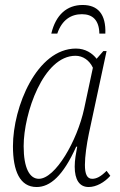

<svg xmlns="http://www.w3.org/2000/svg" viewBox="-20 -741 480 771"><path d="M186 -606H210C229 -662 266 -684 309 -684C352 -684 378 -660 379 -606H403C406 -684 373 -721 312 -721C249 -721 204 -682 186 -606ZM127 10C181 10 233 -34 286 -152H290C285 -125 280 -98 280 -72C280 -19 299 10 336 10C366 10 399 -8 423 -35L408 -55C384 -31 367 -23 350 -23C329 -23 321 -43 321 -79C321 -113 328 -162 337 -205L408 -536H395L368 -505C351 -527 323 -546 285 -546C128 -546 32 -312 32 -154C32 -54 60 10 127 10ZM136 -23C99 -23 75 -66 75 -154C75 -286 154 -517 283 -517C313 -517 339 -499 353 -469L318 -305C290 -175 202 -23 136 -23Z"/></svg>

Font: Noto Serif Condensed ExtraLight
Style: Italic
Weight: 200
Width: 3
Italic angle: -12°
Designer: Monotype Design Team
Foundry: Monotype Imaging Inc.
Version: Version 2.013